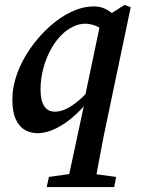

<svg xmlns="http://www.w3.org/2000/svg" viewBox="-20 -525 572 777"><path d="M132 14Q104 14 81 1Q58 -12 44 -42Q30 -72 30 -121Q30 -174 49.5 -227.5Q69 -281 103 -329.5Q137 -378 179.5 -416.5Q222 -455 268.5 -477Q315 -499 359 -499Q380 -499 396.5 -493Q413 -487 428.5 -475.5Q444 -464 460 -445L409 -393Q387 -413 366 -421Q345 -429 325 -429Q306 -429 287.5 -422Q269 -415 252 -403Q235 -391 221 -375Q198 -350 180.5 -315Q163 -280 153.5 -241Q144 -202 144 -164Q144 -119 158.5 -96Q173 -73 203 -73Q222 -73 245 -83Q268 -93 296 -116Q324 -139 355 -176L372 -141H354Q325 -97 286.5 -61.5Q248 -26 208 -6Q168 14 132 14ZM169 232 178 191 292 175H331L450 191L442 232ZM249 232 322 -109V-125L390 -449L399 -451L484 -505L509 -496L400 24Q390 77 380 129Q370 181 361 232Z"/></svg>

Font: Source Serif 4 18pt SemiBold
Style: Italic
Weight: 600
Italic angle: -12°
Designer: Frank Grießhammer
Foundry: Adobe Systems Incorporated
Version: Version 4.004;hotconv 1.0.116;makeotfexe 2.5.65601